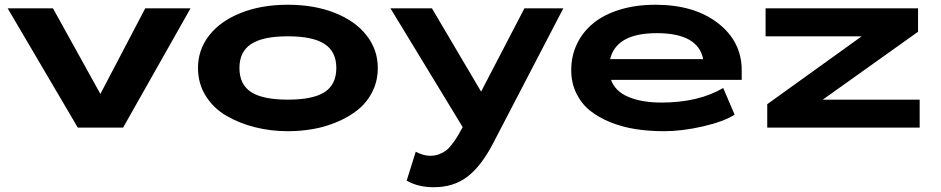

<svg xmlns="http://www.w3.org/2000/svg" viewBox="-20 -535 3946 805"><path d="M202.1 -500H12.2L306.2 0H496.1L778.8 -500H588.9L400.9 -141.1Z M1564 -250Q1564 -195.8 1541.5 -150.9Q1519 -106 1481.7 -75.7Q1444.3 -45.4 1395 -24.4Q1345.7 -3.4 1293.5 5.9Q1241.2 15.1 1187 15.1Q1115.2 15.1 1049.3 -1.5Q983.4 -18.1 929.2 -49.6Q875 -81.1 842.5 -133.1Q810.1 -185.1 810.1 -250Q810.1 -326.2 856.7 -386.2Q903.3 -446.3 989.5 -480.7Q1075.7 -515.1 1187 -515.1Q1298.3 -515.1 1384.5 -480.7Q1470.7 -446.3 1517.3 -386.2Q1564 -326.2 1564 -250ZM983.9 -250Q983.9 -180.7 1033 -148.9Q1082 -117.2 1187 -117.2Q1292 -117.2 1341.1 -148.9Q1390.1 -180.7 1390.1 -250Q1390.1 -318.4 1340.8 -350.6Q1291.5 -382.8 1187 -382.8Q1082.5 -382.8 1033.2 -350.6Q983.9 -318.4 983.9 -250Z M1616.7 -500H1791L1997.1 -150.9L2178.7 -500H2341.8L2046.9 66.9Q1997.6 161.6 1939.7 205.8Q1881.8 250 1798.8 250Q1732.4 250 1685.1 222.2L1723.1 101.1Q1755.4 118.2 1783.7 118.2Q1803.7 118.2 1820.6 111.8Q1837.4 105.5 1849.6 96.4Q1861.8 87.4 1875.2 69.8Q1888.7 52.2 1897.5 37.8Q1906.2 23.4 1919.9 -2L1620.1 -495.1Z M2752.9 -105Q2908.2 -105 3012.2 -166L3060.1 -54.2Q3013.7 -24.9 2926.8 -4.9Q2839.8 15.1 2763.2 15.1Q2700.7 15.1 2644.8 6.3Q2588.9 -2.4 2539.1 -22.5Q2489.3 -42.5 2453.1 -71.8Q2417 -101.1 2396 -144.5Q2375 -188 2375 -241.2Q2375 -300.3 2398.9 -350.6Q2422.9 -400.9 2467.5 -437.5Q2512.2 -474.1 2579.1 -494.6Q2646 -515.1 2728 -515.1Q2890.6 -515.1 2990.2 -438Q3089.8 -360.8 3089.8 -240.2V-200.2H2542Q2559.1 -151.9 2615.2 -128.4Q2671.4 -105 2752.9 -105ZM2538.1 -287.1H2928.2Q2906.7 -396 2733.9 -396Q2564 -396 2538.1 -287.1Z M3835.9 0H3196.8V-98.1L3592.8 -382.8H3189.9V-500H3829.1V-401.9L3429.7 -117.2H3835.9Z"/></svg>

Font: Messapia Bold
Style: Regular
Weight: 400
Designer: Luca Marsano
Foundry: Collletttivo
Version: Version 1.000;FEAKit 1.0